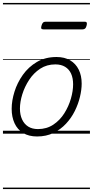

<svg xmlns="http://www.w3.org/2000/svg" viewBox="-20 -905 629 1300"><path d="M231 19Q175 19 136.5 -4.5Q98 -28 78.5 -70.5Q59 -113 59 -168Q59 -223 78 -284Q97 -345 135 -398.5Q173 -452 230 -485.5Q287 -519 363 -519Q417 -519 455 -496.5Q493 -474 513 -433.5Q533 -393 533 -339Q533 -298 521.5 -249.5Q510 -201 486.5 -153.5Q463 -106 426.5 -67Q390 -28 341.5 -4.5Q293 19 231 19ZM237 -31Q296 -31 341 -61Q386 -91 415.5 -138Q445 -185 460 -237Q475 -289 475 -334Q475 -376 461.5 -406Q448 -436 421 -452.5Q394 -469 355 -469Q297 -469 252.5 -440Q208 -411 177.5 -364.5Q147 -318 131 -266.5Q115 -215 115 -170Q115 -128 129.5 -96.5Q144 -65 171 -48Q198 -31 237 -31ZM275 -706Q262 -706 259.5 -712.5Q257 -719 261 -731Q264 -744 270.5 -751Q277 -758 288 -758H553Q565 -758 567.5 -751Q570 -744 566 -731Q563 -718 556.5 -712Q550 -706 538 -706ZM0 365H589V375H0ZM0 -20H589V0H0ZM0 -505H589V-500H0ZM0 -885H589V-875H0Z"/></svg>

Font: Playwrite DK Loopet Guides
Style: Regular
Weight: 400
Designer: Veronika Burian, José Scaglione
Foundry: TypeTogether
Version: Version 1.003